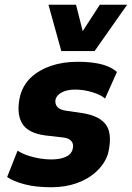

<svg xmlns="http://www.w3.org/2000/svg" viewBox="-20 -777 555 808"><path d="M197 11Q130 11 83 -1.5Q36 -14 10 -32L54 -143Q74 -130 98.5 -122Q123 -114 148 -110Q173 -106 195 -106Q232 -106 256 -116.5Q280 -127 286 -150Q291 -170 281 -182.5Q271 -195 249 -198L171 -207Q95 -217 71.5 -260.5Q48 -304 65 -375Q78 -421 111.5 -452Q145 -483 195 -500Q245 -517 306 -517Q347 -517 379.5 -512Q412 -507 435 -497Q458 -487 472 -474L422 -362Q407 -377 370 -388.5Q333 -400 297 -400Q263 -400 241.5 -389Q220 -378 214 -360Q210 -341 220.5 -328Q231 -315 258 -311L327 -301Q402 -289 428 -249Q454 -209 434 -128Q420 -87 385.5 -55Q351 -23 302.5 -6Q254 11 197 11ZM238 -562 184 -757H300L328 -646L400 -757H515L378 -562Z"/></svg>

Font: Nunito Sans 7pt Condensed Black
Style: Italic
Weight: 900
Width: 3
Italic angle: -9°
Designer: Vernon Adams
Foundry: Vernon Adams
Version: Version 3.101;gftools[0.9.27]